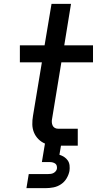

<svg xmlns="http://www.w3.org/2000/svg" viewBox="-20 -755 540 995"><path d="M117 220 129 147H229Q236 147 243.5 146Q251 145 257.5 141.5Q264 138 269 132Q274 126 275 119Q276 111 274 104Q272 97 266.5 93Q261 89 254 87Q247 85 239 85H197L213 -11Q194 -19 179 -34Q164 -49 156 -68.5Q148 -88 147.5 -110Q147 -132 151 -155L197 -432H83V-520H211L247 -735H348L313 -520H462V-432H298L250 -140Q248 -131 248.5 -122Q249 -113 252.5 -105Q256 -97 263.5 -92.5Q271 -88 280 -88H383V0H296L288 47Q301 51 312.5 58.5Q324 66 331.5 77Q339 88 340.5 102.5Q342 117 340 131Q336 151 325 169.5Q314 188 296 200Q278 212 257.5 216Q237 220 217 220Z"/></svg>

Font: Iosevka SS04 Semibold
Style: Italic
Weight: 600
Italic angle: -9°
Monospace: yes
Designer: Belleve Invis
Foundry: Belleve Invis
Version: Version 19.0.0; ttfautohint (v1.8.4)